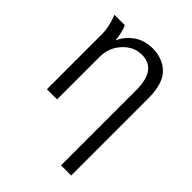

<svg xmlns="http://www.w3.org/2000/svg" viewBox="-218 -659 1005 1005"><g transform="rotate(45 284.5 -157.0)"><path d="M52.7 -525.4H128.9Q136.7 -510.7 142.1 -488.3Q147.5 -465.8 149.4 -450.2L151.4 -435.5H152.3Q168.9 -478.5 212.9 -510.7Q256.8 -543 319.3 -543Q392.6 -543 439.9 -497.1Q487.3 -451.2 487.3 -339.8V229.5H412.1V-327.1Q412.1 -479.5 302.7 -479.5Q242.2 -479.5 197.8 -431.2Q153.3 -382.8 153.3 -313.5V0H78.1V-409.2Q78.1 -460.9 52.7 -525.4Z"/></g></svg>

Font: Gothic A1
Style: Regular
Weight: 400
Designer: HanYang I&C Co.,Ltd.
Foundry: HanYang I&C Co.,Ltd.
Version: Version 2.50